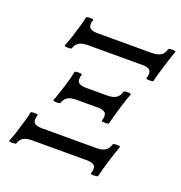

<svg xmlns="http://www.w3.org/2000/svg" viewBox="-134 -814 926 980"><g transform="rotate(20 329.0 -323.5)"><path d="M604 -506Q603 -503 593 -502Q583 -501 573.5 -502Q564 -503 565 -506Q575 -536 565 -549.5Q555 -563 523 -563H228Q196 -563 179 -553Q162 -543 155 -520Q154 -517 144 -516Q134 -515 124.5 -516.5Q115 -518 116 -520Q124 -540 132 -563Q140 -586 148 -615Q153 -631 159 -651Q165 -671 169 -693Q170 -696 180 -697Q190 -698 199.5 -697Q209 -696 208 -693Q198 -663 208.5 -650Q219 -637 250 -637H546Q578 -637 595 -648Q612 -659 619 -684Q620 -687 630 -688Q640 -689 649.5 -688Q659 -687 658 -684Q650 -662 642.5 -639Q635 -616 626 -586Q621 -570 615 -549.5Q609 -529 604 -506ZM464 -224Q463 -221 453 -220.5Q443 -220 433.5 -221Q424 -222 425 -225Q435 -255 425 -268Q415 -281 383 -281H268Q237 -281 220 -271Q203 -261 196 -238Q195 -235 185 -234Q175 -233 165.5 -234.5Q156 -236 157 -238Q165 -259 172.5 -281.5Q180 -304 189 -333Q194 -349 199.5 -369Q205 -389 209 -411Q210 -414 220 -415Q230 -416 240 -415Q250 -414 249 -411Q239 -382 249 -368.5Q259 -355 291 -355H406Q438 -355 455 -366Q472 -377 479 -402Q480 -406 490 -406.5Q500 -407 509.5 -406Q519 -405 518 -402Q510 -381 502.5 -357.5Q495 -334 486 -304Q481 -288 475.5 -267.5Q470 -247 464 -224ZM504 47Q503 50 493 51Q483 52 473.5 51Q464 50 465 47Q475 17 465 4Q455 -9 423 -9H127Q96 -9 79 0.5Q62 10 55 33Q54 36 44 37Q34 38 24.5 37Q15 36 16 33Q24 13 32 -9.5Q40 -32 48 -62Q53 -78 59 -98Q65 -118 69 -140Q70 -143 80 -144Q90 -145 99.5 -144Q109 -143 108 -140Q98 -110 108 -97Q118 -84 150 -84H446Q478 -84 495 -95Q512 -106 519 -131Q520 -134 530 -135Q540 -136 549.5 -135Q559 -134 558 -131Q550 -109 542.5 -86Q535 -63 526 -33Q515 2 504 47Z"/></g></svg>

Font: Junicode Two Beta Condensed
Style: Italic
Weight: 400
Width: 3
Italic angle: -9°
Version: Version 1.053; ttfautohint (v1.8.4)